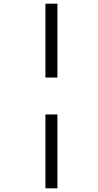

<svg xmlns="http://www.w3.org/2000/svg" viewBox="-20 -780 529 1040"><path d="M226 -360V-760H291V-360ZM226 240V-160H291V240Z"/></svg>

Font: Noto Serif Condensed
Style: Bold Italic
Weight: 700
Width: 3
Italic angle: -12°
Designer: Monotype Design Team
Foundry: Monotype Imaging Inc.
Version: Version 2.014